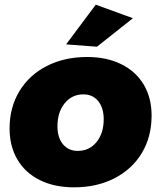

<svg xmlns="http://www.w3.org/2000/svg" viewBox="-20 -795 689 822"><path d="M629 -300Q629 -209 587 -139.5Q545 -70 469.5 -31.5Q394 7 297 7Q213 7 150.5 -24Q88 -55 54.5 -112Q21 -169 21 -245Q21 -335 63 -404.5Q105 -474 180.5 -512.5Q256 -551 353 -551Q437 -551 499.5 -520Q562 -489 595.5 -432.5Q629 -376 629 -300ZM226 -254Q226 -206 249.5 -177.5Q273 -149 313 -149Q362 -149 393 -186.5Q424 -224 424 -285Q424 -333 400.5 -362Q377 -391 337 -391Q288 -391 257 -353Q226 -315 226 -254ZM390 -775 549 -717 395 -595 263 -605Z"/></svg>

Font: Gontserrat ExtraBold
Style: Italic
Weight: 800
Italic angle: -11.3°
Designer: Julieta Ulanovsky
Foundry: Julieta Ulanovsky
Version: Version 6.001